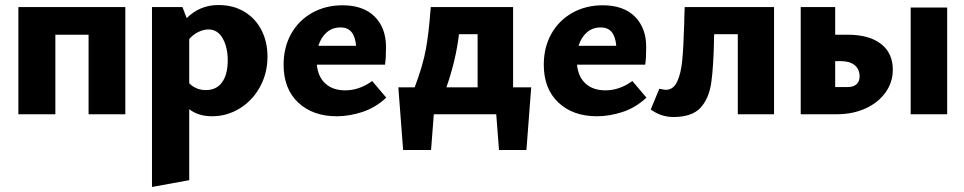

<svg xmlns="http://www.w3.org/2000/svg" viewBox="-20 -454 3831 763"><path d="M478 0H332V-316H200V0H53V-426H478Z M1043 -229Q1043 -163 1013 -108.5Q983 -54 932.5 -23Q882 8 823 8Q768 8 732 -20V262L584 289V-426H705L722 -382Q774 -434 848 -434Q907 -434 951 -407.5Q995 -381 1019 -334.5Q1043 -288 1043 -229ZM885 -214Q885 -266 865 -301.5Q845 -337 808 -337Q790 -337 769.5 -327.5Q749 -318 732 -299V-123Q759 -96 798 -96Q840 -96 862.5 -127Q885 -158 885 -214Z M1515 -66Q1472 -26 1420 -9Q1368 8 1318 8Q1223 8 1165 -46.5Q1107 -101 1107 -197Q1107 -266 1137 -319.5Q1167 -373 1220.5 -403Q1274 -433 1341 -433Q1424 -433 1469 -388Q1514 -343 1514 -267Q1514 -222 1510 -197H1239Q1244 -148 1273.5 -121.5Q1303 -95 1352 -95Q1408 -95 1459 -132ZM1245 -272H1395Q1392 -308 1377 -326.5Q1362 -345 1333 -345Q1301 -345 1278.5 -325.5Q1256 -306 1245 -272Z M2091 -107 2072 142H1963L1952 0H1704L1693 142H1582L1563 -107H1628Q1661 -195 1672.5 -259Q1684 -323 1690 -405L1692 -426H2019V-107ZM1878 -107V-318H1804Q1792 -216 1754 -107Z M2549 -66Q2506 -26 2454 -9Q2402 8 2352 8Q2257 8 2199 -46.5Q2141 -101 2141 -197Q2141 -266 2171 -319.5Q2201 -373 2254.5 -403Q2308 -433 2375 -433Q2458 -433 2503 -388Q2548 -343 2548 -267Q2548 -222 2544 -197H2273Q2278 -148 2307.5 -121.5Q2337 -95 2386 -95Q2442 -95 2493 -132ZM2279 -272H2429Q2426 -308 2411 -326.5Q2396 -345 2367 -345Q2335 -345 2312.5 -325.5Q2290 -306 2279 -272Z M3056 0H2912V-318H2818Q2816 -190 2806.5 -125.5Q2797 -61 2763 -25Q2729 11 2656 11Q2607 11 2566 -19L2600 -101Q2624 -97 2625 -97Q2656 -97 2671 -129.5Q2686 -162 2691 -212Q2696 -262 2699 -358Q2699 -380 2701 -426H3056Z M3528 -177Q3528 -127 3499 -86.5Q3470 -46 3419.5 -23Q3369 0 3305 0H3162V-426H3299V-316H3349Q3434 -316 3481 -279.5Q3528 -243 3528 -177ZM3396 -150Q3396 -179 3376.5 -195Q3357 -211 3322 -211H3299V-108H3349Q3371 -108 3383.5 -119Q3396 -130 3396 -150ZM3599 -424H3744V0H3599Z"/></svg>

Font: Ysabeau Ultrabold
Style: Regular
Weight: 800
Designer: Christian Thalmann (Catharsis Fonts)
Version: Version 0.003